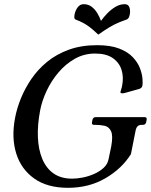

<svg xmlns="http://www.w3.org/2000/svg" viewBox="-20 -887 722 918"><path d="M172.2 -360.5Q158.8 -291.2 161.1 -231.8Q163.5 -172.2 182.1 -127.4Q200.8 -82.5 236.2 -57.6Q271.8 -32.8 325 -32.8Q347.5 -32.8 375.6 -38.2Q403.8 -43.8 430.1 -55.4Q456.5 -67 475.6 -84.6Q494.8 -102.2 499.2 -126.5L512 -188Q521 -238 511 -259.5Q501 -281 480.5 -285.5Q460 -290 437 -290H430Q417 -290 420 -303L422 -314Q425 -327 438 -327H671Q684 -327 681 -314L679 -303Q676 -290 663 -290H656Q633 -290 628 -261L606 -150Q562 -80 483.5 -34.5Q405 11 305 11Q206 11 143.5 -33.5Q81 -78 57.5 -153.5Q34 -229 52 -323Q60 -367 79.5 -415.5Q99 -464 130 -509.5Q161 -555 205.5 -591.5Q250 -628 309.5 -649.5Q369 -671 444 -671Q508 -671 549.5 -655Q591 -639 614.8 -613.8Q638.5 -588.5 648.9 -561.5Q659.2 -534.5 661.1 -511.6Q663 -488.8 661 -477.8Q658.2 -464.2 642.2 -460.8L581.2 -443.8Q578 -442.8 574 -441.8Q570 -440.8 566 -440.8Q561.2 -440.8 558.1 -441.8Q555 -442.8 556.2 -448.8Q557 -453.8 559.5 -460.2Q562 -466.8 564 -477.8Q572 -518.8 561 -553.4Q550 -588 518.9 -609.5Q487.8 -631 435 -631Q382 -631 337.9 -606Q293.8 -581 259.6 -540.8Q225.5 -500.5 203.2 -453.2Q181 -406 172.2 -360.5ZM462.8 -787Q476.2 -806 494.1 -824.2Q512 -842.5 533 -854.8Q554 -867 576.2 -867Q593 -867 598.5 -852.6Q604 -838.2 600.8 -819.2Q599.2 -810.5 596.1 -803.8Q593 -797 586.2 -793.8Q562.8 -785.8 543.5 -777.5Q524.2 -769.2 503 -756.5Q481.8 -743.8 449.8 -721.5Q426.5 -743.8 409.9 -756.5Q393.2 -769.2 377.6 -777.5Q362 -785.8 341 -793.8Q335.5 -797 335.4 -803.8Q335.2 -810.5 336.8 -819.2Q340.8 -838.2 351.9 -852.6Q363 -867 380 -867Q402 -867 418.1 -854.8Q434.2 -842.5 445.2 -824.2Q456.2 -806 462.8 -787Z"/></svg>

Font: Young Serif Light
Style: Italic
Weight: 300
Italic angle: -10.979°
Designer: Bastien Sozeau
Foundry: NBR — Bastien Sozeau
Version: Version 5.001